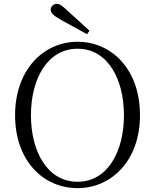

<svg xmlns="http://www.w3.org/2000/svg" viewBox="-20 -958 802 993"><path d="M443 -799C405 -833 368 -868 333 -899C303 -928 289 -938 273 -938C256 -938 242 -924 242 -908C242 -892 256 -877 296 -855C340 -831 385 -806 430 -781ZM381 15C557 15 704 -128 704 -362C704 -600 557 -742 381 -742C205 -742 58 -597 58 -362C58 -125 205 15 381 15ZM381 -18C224 -18 140 -176 140 -362C140 -548 224 -706 381 -706C538 -706 621 -548 621 -362C621 -176 538 -18 381 -18Z"/></svg>

Font: Source Han Serif CN Light
Style: Regular
Weight: 300
Designer: Ryoko NISHIZUKA 西塚涼子 (kana & ideographs); Frank Grießhammer (Latin, Greek & Cyrillic); Wenlong ZHANG 张文龙 (bopomofo); San
Foundry: Adobe
Version: Version 2.003;hotconv 1.1.1;makeotfexe 2.6.0